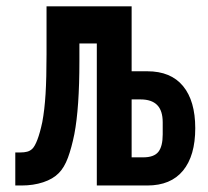

<svg xmlns="http://www.w3.org/2000/svg" viewBox="-20 -570 640 590"><path d="M27 -101.5H42Q54.5 -101.5 63.2 -103.8Q72 -106 79 -112.5Q87 -120 95 -141Q103 -162 110 -195Q117 -232.5 120 -281.2Q123 -330 123 -403.5V-550.5H384.5V-351H432.5Q505 -351 542.5 -305.5Q580 -260 580 -176Q580 -91.5 542.5 -45.8Q505 0 432.5 0H277.5V-436.5H224V-382Q224 -239 208.5 -158Q200 -116 188.8 -85.5Q177.5 -55 160.5 -38Q143 -20 112.8 -10Q82.5 0 46.5 0H27ZM480 -157V-194Q480 -230 463 -247.2Q446 -264.5 412 -264.5H384.5V-86.5H420Q453 -86.5 466.5 -103.2Q480 -120 480 -157Z"/></svg>

Font: JuliaMono ExtraBold
Style: Regular
Weight: 800
Monospace: yes
Designer: cormullion
Foundry: corm
Version: Version 0.055; ttfautohint (v1.8.4)